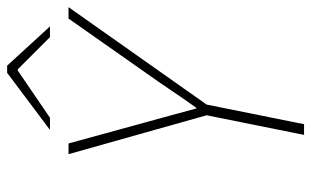

<svg xmlns="http://www.w3.org/2000/svg" viewBox="-187 -685 872 538"><g transform="rotate(-90 249.0 -416.0)"><path d="M140 0 195 -273 86 -660H116L175 -445Q185 -409 194.5 -374Q204 -339 214 -302H216Q241 -337 265.5 -373.5Q290 -410 315 -445L466 -660H498L225 -273L170 0ZM154 -712 314 -832H334L444 -712H414L324 -802H320L188 -712Z"/></g></svg>

Font: Source Sans 3 ExtraLight
Style: Italic
Weight: 250
Italic angle: -11°
Designer: Paul D. Hunt
Foundry: Adobe
Version: Version 3.046;hotconv 1.0.118;makeotfexe 2.5.65603